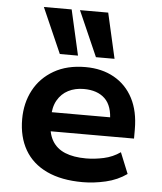

<svg xmlns="http://www.w3.org/2000/svg" viewBox="-54 -817 737 874"><g transform="rotate(5 314.0 -379.5)"><path d="M356 10Q259 10 192 -21.5Q125 -53 91 -112Q57 -171 57 -252Q57 -326 88.5 -385Q120 -444 180 -478.5Q240 -513 324 -513Q399 -513 455 -481.5Q511 -450 541.5 -391.5Q572 -333 572 -250V-208H165V-295H471L456 -276Q456 -347 421.5 -380Q387 -413 325 -413Q285 -413 254 -397Q223 -381 205 -349.5Q187 -318 187 -270V-254Q187 -199 207 -165Q227 -131 266 -115Q305 -99 362 -99Q401 -99 442.5 -108Q484 -117 518 -141L557 -45Q515 -15 461 -2.5Q407 10 356 10ZM367 -562 276 -769H405L452 -562ZM202 -562 111 -769H238L285 -562Z"/></g></svg>

Font: Nunito Sans 6pt
Style: Bold
Weight: 700
Version: Version 3.101;gftools[0.9.27]